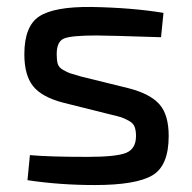

<svg xmlns="http://www.w3.org/2000/svg" viewBox="-20 -521 553 552"><path d="M297 -192 161 -226Q100 -242 75 -273.5Q50 -305 50 -365Q50 -446 93 -474Q136 -502 242 -501Q359 -499 450 -484L443 -414Q288 -419 257 -419Q186 -419 164.5 -410.5Q143 -402 143 -365Q143 -348 146 -337.5Q149 -327 161.5 -320Q174 -313 181 -310.5Q188 -308 213 -301L351 -267Q412 -251 438.5 -221Q465 -191 465 -130Q465 -44 417.5 -16.5Q370 11 253 11Q151 11 59 -3L66 -75Q121 -70 232 -70Q314 -70 342.5 -81.5Q371 -93 371 -130Q371 -146 367 -156.5Q363 -167 350 -174Q337 -181 329.5 -183.5Q322 -186 297 -192Z"/></svg>

Font: Exo 2.0 Medium
Style: Regular
Weight: 500
Designer: Natanael Gama
Version: Version 1.001;PS 001.001;hotconv 1.0.70;makeotf.lib2.5.58329